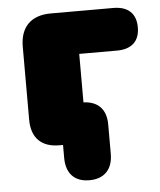

<svg xmlns="http://www.w3.org/2000/svg" viewBox="-48 -536 597 718"><g transform="rotate(-5 250.0 -177.0)"><path d="M259 140C314 140 347 108 347 48V-62C347 -118 317 -150 262 -152V-334H404C459 -334 489 -362 489 -414C489 -466 459 -494 404 -494H169C95 -494 54 -453 54 -379V-105C54 -37 91 0 158 0H172V48C172 108 204 140 259 140Z"/></g></svg>

Font: SN Pro Black
Style: Regular
Weight: 900
Designer: Tobias Whetton
Foundry: Supernotes
Version: Version 1.001;Glyphs 3.2 (3249)